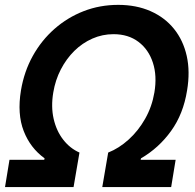

<svg xmlns="http://www.w3.org/2000/svg" viewBox="-34 -757 789 777"><path d="M-13.7 0 4.4 -110.4H145L146.5 -116.2Q88.4 -158.2 61.8 -227.1Q35.2 -295.9 50.8 -391.1Q63.5 -467.3 98.6 -530.5Q133.8 -593.8 186.5 -640.1Q239.3 -686.5 304.7 -711.9Q370.1 -737.3 444.3 -737.3Q517.6 -737.3 575.2 -711.9Q632.8 -686.5 670.2 -640.1Q707.5 -593.8 721.7 -530.5Q735.8 -467.3 723.1 -391.1Q708 -295.9 658.4 -227.1Q608.9 -158.2 536.6 -116.2L535.2 -110.4H676.8L658.7 0H379.9L403.8 -139.6Q447.3 -156.7 486.3 -191.9Q525.4 -227.1 553.2 -276.1Q581.1 -325.2 590.8 -382.8Q602.1 -450.2 584.7 -503.4Q567.4 -556.6 526.4 -587.6Q485.4 -618.7 425.3 -618.7Q380.4 -618.7 339.8 -600.8Q299.3 -583 266.8 -551Q234.4 -519 212.2 -476.1Q189.9 -433.1 181.6 -382.8Q171.9 -325.2 183.1 -276.1Q194.3 -227.1 221.7 -191.9Q249 -156.7 287.6 -139.6L263.7 0Z"/></svg>

Font: Inter Tight SemiBold
Style: Italic
Weight: 600
Italic angle: -9.39999°
Designer: Rasmus Andersson
Foundry: rsms
Version: Version 3.004